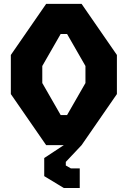

<svg xmlns="http://www.w3.org/2000/svg" viewBox="-20 -750 660 992"><path d="M218.5 0H309.5L208.5 66.5V160L310 221.5H392V120H346L320 105V86.5L401.5 0L584 -264V-466L401.5 -730H218.5L36 -466V-264ZM198.5 -321V-409L293.5 -574.5H326.5L421.5 -409V-321L326.5 -155.5H293.5Z"/></svg>

Font: Monaspace Krypton ExtraBold
Style: Regular
Weight: 800
Designer: Riley Cran & the Lettermatic Team
Foundry: Lettermatic
Version: Version 1.101 (Monaspace Krypton)